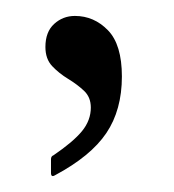

<svg xmlns="http://www.w3.org/2000/svg" viewBox="-20 -667 219 241"><path d="M49 -447Q44 -444 44 -450V-467Q44 -471 47 -472Q72 -489 83 -502.5Q94 -516 94 -532Q94 -545 85.5 -553Q77 -561 65.5 -568Q54 -575 45.5 -584Q37 -593 37 -608Q37 -627 48 -637Q59 -647 74 -647Q98 -647 115.5 -629Q133 -611 133 -571Q133 -529 113.5 -500Q94 -471 49 -447Z"/></svg>

Font: Noto Rashi Hebrew ExtraLight
Style: Regular
Weight: 250
Version: Version 1.006